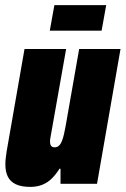

<svg xmlns="http://www.w3.org/2000/svg" viewBox="-20 -720 492 752"><path d="M99 12Q63 12 41.5 1.5Q20 -9 10.5 -28.5Q1 -48 1 -76Q1 -88 2.5 -101Q4 -114 6 -127L76 -528H239L177 -178Q176 -174 176 -171Q176 -168 176 -165Q176 -159 177.5 -154Q179 -149 183 -146Q187 -143 193 -143Q204 -143 211 -149.5Q218 -156 222.5 -167.5Q227 -179 230.5 -194Q234 -209 237 -226L290 -528H452L360 0H217V-59H213Q199 -37 183 -21Q167 -5 146 3.5Q125 12 99 12ZM175 -600 193 -700H396L378 -600Z"/></svg>

Font: Archivo ExtraCondensed Black
Style: Italic
Weight: 900
Width: 2
Italic angle: -10°
Designer: Hector Gatti
Foundry: Omnibus-Type
Version: Version 2.001